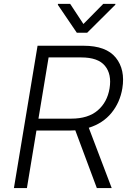

<svg xmlns="http://www.w3.org/2000/svg" viewBox="-20 -961 671 981"><path d="M51.1 0 171.9 -727.3H406.6Q522.4 -727.3 571.6 -666.4Q620.7 -605.5 605.1 -509.6Q593 -437.1 549.4 -383.9Q505.7 -330.6 433.6 -308.2L550.8 0H474.8L364.7 -295.1Q350.5 -294 335.6 -294H166.2L117.5 0ZM176.5 -354.8H344.1Q430 -354.8 479 -396.7Q528.1 -438.6 539.8 -509.6Q551.5 -581.7 516.3 -624.6Q481.2 -667.6 394.9 -667.6H228.3ZM338.4 -941.4 406.2 -838.4 507.8 -941.4H570L568.9 -936.4L425.4 -793.7H372.5L275.6 -936.4L276.3 -941.4Z"/></svg>

Font: Inter Light  BETA
Style: Italic
Weight: 300
Italic angle: 9.39999°
Designer: Rasmus Andersson
Foundry: rsms
Version: Version 3.011;git-f93a4a705